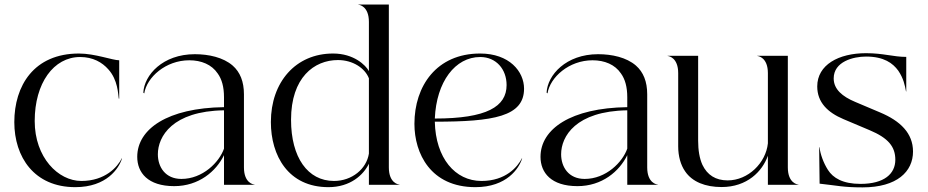

<svg xmlns="http://www.w3.org/2000/svg" viewBox="-20 -820 4116 852"><path d="M314 10.5C453.5 10.5 508 -73 521.5 -117L520.5 -117.5C501.5 -79 447 -17 341 -17C238 -17 134 -121.5 134 -283C134 -451 218 -567 335.5 -567C393 -567 433.5 -543 460.5 -512.5C503.5 -465.5 504 -401.5 507 -382.5H509V-552.5C479.5 -552.5 401.5 -582.5 330.5 -582.5C130 -582.5 43.5 -439 43.5 -278C43.5 -123.5 131.5 10.5 314 10.5Z M820 -552.5C873.5 -552.5 919.5 -533.5 946 -494C964.5 -468.5 974 -434 974 -388.5V-344.5C724 -341 589 -248 589 -124C589 -54 636 6 753 6C862 6 939 -59.5 974 -131.5V0H1109.5V-1C1105 -1 1062.5 -7.5 1062.5 -77V-401.5C1062.5 -458 1045.5 -500 1012.5 -529C970.5 -565.5 906 -579.5 844.5 -579.5C702 -579.5 620 -487 616 -409L620 -405.5C631.5 -477 715 -552.5 820 -552.5ZM680.5 -135.5C680.5 -214.5 745 -327 974 -330.5V-160.5C953 -100 879.5 -26 785 -26C713.5 -26 680.5 -79 680.5 -135.5Z M1617 -723V-504.5C1603 -530.5 1550.5 -582.5 1458 -582.5C1292 -582.5 1182 -455.5 1182 -278.5C1182 -130 1258.5 10.5 1437.5 10.5C1535 10.5 1593 -44 1617 -93.5V0H1752.5V-1C1748 -1 1705.5 -7.5 1705.5 -77V-800H1570V-799C1574.5 -799 1617 -792.5 1617 -723ZM1617 -472.5V-138.5C1606.5 -70.5 1542 -17 1462 -17C1345.5 -17 1271.5 -121.5 1271.5 -288.5C1271.5 -476 1374 -553.5 1479.5 -553.5C1546 -553.5 1599.5 -517.5 1617 -472.5Z M2089.5 10.5C2229 10.5 2283.5 -73 2297 -117L2296 -117.5C2277 -80 2225 -17 2116.5 -17C1999.5 -17 1913 -118.5 1909.5 -280C2170.5 -280 2305.5 -303 2305.5 -426.5C2305.5 -503 2240 -582.5 2110.5 -582.5C1917 -582.5 1819 -438 1819 -270.5C1819 -139.5 1890.5 10.5 2089.5 10.5ZM1909.5 -294C1916.5 -457.5 2000 -567 2111 -567C2181.5 -567 2228 -513 2228 -442.5C2228 -347 2140.5 -294 1909.5 -294Z M2609.5 -552.5C2663 -552.5 2709 -533.5 2735.5 -494C2754 -468.5 2763.5 -434 2763.5 -388.5V-344.5C2513.5 -341 2378.5 -248 2378.5 -124C2378.5 -54 2425.5 6 2542.5 6C2651.5 6 2728.5 -59.5 2763.5 -131.5V0H2899V-1C2894.5 -1 2852 -7.5 2852 -77V-401.5C2852 -458 2835 -500 2802 -529C2760 -565.5 2695.5 -579.5 2634 -579.5C2491.5 -579.5 2409.5 -487 2405.5 -409L2409.5 -405.5C2421 -477 2504.5 -552.5 2609.5 -552.5ZM2470 -135.5C2470 -214.5 2534.5 -327 2763.5 -330.5V-160.5C2742.5 -100 2669 -26 2574.5 -26C2503 -26 2470 -79 2470 -135.5Z M3182 10C3295.5 10 3363 -59.5 3387.5 -129V0H3523V-1C3518.5 -1 3476 -7.5 3476 -77V-572.5H3340.5V-571.5C3345 -571.5 3387.5 -565 3387.5 -495.5V-184C3378.5 -97 3300 -19.5 3209 -19.5C3155.5 -19.5 3118.5 -43.5 3097 -88.5C3084 -117 3078 -153.5 3078 -196V-572.5H2942.5V-571.5C2947 -571.5 2989.5 -565 2989.5 -495.5V-170.5C2989.5 -127 3000.5 -88 3020 -60C3052 -12.5 3110.5 10 3182 10Z M3807.5 11.5C3961 11.5 4031.5 -59 4031.5 -147.5C4031.5 -229 3975 -283.5 3885.5 -321L3774.5 -368C3718.5 -391.5 3679.5 -423.5 3679.5 -472C3679.5 -547 3767 -569 3823 -569C3902.5 -569 3942 -539.5 3966 -506.5C3989.5 -472 3995.5 -441 4000.5 -414H4001.5V-567.5C3944.5 -567.5 3900 -584 3823 -584C3701.5 -584 3606.5 -532.5 3606.5 -436.5C3606.5 -365.5 3653 -321 3722.5 -291.5L3838.5 -242.5C3922 -207.5 3953 -169 3953 -111C3953 -49 3904 -4 3798.5 -4C3719.5 -4 3676.5 -30.5 3654 -66C3633.5 -98 3620.5 -136 3616.5 -166.5H3615L3617 -5C3696.5 3.5 3721.5 11.5 3807.5 11.5Z"/></svg>

Font: Beautique Display
Style: Regular
Weight: 400
Designer: Nhat-Quang Ngo
Version: Version 1.100;Glyphs 3.2.3 (3260)